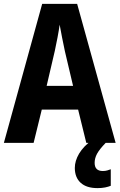

<svg xmlns="http://www.w3.org/2000/svg" viewBox="-20 -735 616 988"><path d="M424 0 382 -171H195L153 0H0L197 -715H377L575 0ZM314 -471Q307 -503 299.5 -541.5Q292 -580 287 -608Q283 -579 276 -542Q269 -505 262 -473L220 -293H356ZM467 103Q467 145 509 145Q522 145 532 142Q542 139 550 136V221Q538 226 521 229.5Q504 233 482 233Q425 233 395 205.5Q365 178 365 129Q365 93 387 55.5Q409 18 457 -17L524 0Q492 33 479.5 56Q467 79 467 103Z"/></svg>

Font: Noto Sans Lao Condensed
Style: Bold
Weight: 700
Width: 3
Designer: Monotype Design Team
Foundry: Monotype Imaging Inc.
Version: Version 2.003; ttfautohint (v1.8.4.7-5d5b)